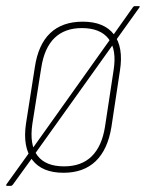

<svg xmlns="http://www.w3.org/2000/svg" viewBox="-35 -558 477 629"><path d="M-12 51Q-14 51 -14.5 50Q-15 49 -14 46L63 -61L69 -68L328 -432L333 -439L401 -535Q403 -537 404 -537.5Q405 -538 407 -538H420Q422 -538 422.5 -537.5Q423 -537 422 -534L344 -425L338 -416L78 -52L73 -44L7 47Q4 51 0 51ZM173 8Q103 8 71 -34Q39 -76 50 -152L79 -337Q90 -412 129.5 -449.5Q169 -487 236 -487Q306 -487 338 -445.5Q370 -404 358 -327L330 -142Q318 -68 278.5 -30Q239 8 173 8ZM175 -13Q232 -13 265.5 -46Q299 -79 309 -143L337 -327Q348 -395 321 -430.5Q294 -466 233 -466Q177 -466 143.5 -433.5Q110 -401 100 -335L71 -152Q61 -84 87.5 -48.5Q114 -13 175 -13Z"/></svg>

Font: Sofia Sans Condensed Thin
Style: Italic
Weight: 250
Italic angle: -9°
Version: Version 4.100